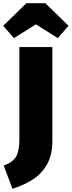

<svg xmlns="http://www.w3.org/2000/svg" viewBox="-43 -990 448 1199"><path d="M35 189 -20 44Q38 23 58 -13Q78 -49 78 -118V-696H284V-111Q284 -20 249.5 38.5Q215 97 162 131Q109 165 35 189ZM318 -752 181 -838 44 -752 -23 -829 122 -970H240L385 -829Z"/></svg>

Font: Trujillo Black
Style: Regular
Weight: 900
Designer: Fira Sans original fonts by bBox Type GmbH, Carrois Corporate GbR, & Edenspiekermann AG / Changes by Cristiano Sobral
Foundry: Fira Sans original fonts by bBox Type GmbH, Carrois Corporate GbR, & Edenspiekermann AG / Changes by Cristiano Sobral
Version: Version 4.301;July 28, 2020;FontCreator 13.0.0.2655 64-bit